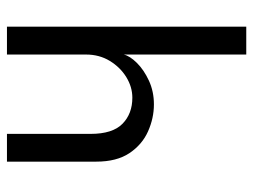

<svg xmlns="http://www.w3.org/2000/svg" viewBox="-108 -620 728 552"><g transform="rotate(90 256.0 -344.0)"><path d="M280 -422.5Q319.8 -422.5 357.7 -405.6Q395.6 -388.8 420.2 -352.2Q444.7 -315.6 444.7 -256.9V0H364.9V-240.6Q364.9 -303.7 335.9 -332.1Q307 -360.5 260.9 -360.5Q230.1 -360.5 201.7 -343.1Q173.3 -325.6 155 -295.5Q136.8 -265.4 136.8 -227.4V0H56.6V-688H136.8V-335.8Q140.8 -353.2 160.7 -373.4Q180.6 -393.6 211.8 -408.1Q243 -422.5 280 -422.5Z"/></g></svg>

Font: League Spartan Extralight
Style: Regular
Weight: 200
Foundry: The League of Moveable Type
Version: Version 2.300; ttfautohint (v1.8.3)